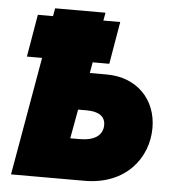

<svg xmlns="http://www.w3.org/2000/svg" viewBox="-51 -747 714 794"><g transform="rotate(5 306.0 -350.0)"><path d="M24 0H329C500 0 590 -117 590 -242C590 -359 509 -446 382 -446H312L320 -491H389L419 -667H349L355 -700H146L140 -667H77L47 -491H110ZM255 -170 277 -291H314C363 -291 390 -272 390 -237C390 -194 356 -170 293 -170Z"/></g></svg>

Font: Fixel Text 20240404 Black
Style: Italic
Weight: 900
Width: 4
Italic angle: -10°
Designer: AlfaBravo + MacPaw
Foundry: Kyrylo Tkachov, Marchela Mozhyna, Serhii Makarenko, Maria Weinstein, Zakhar Kryvoshyya
Version: Version 1.211;Glyphs 3.2 (3225)